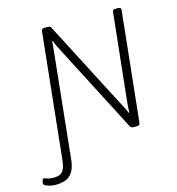

<svg xmlns="http://www.w3.org/2000/svg" viewBox="-196 -813 1045 1135"><g transform="rotate(-15 326.0 -245.0)"><path d="M6 212Q-10 212 -26.5 208.5Q-43 205 -55 199Q-67 193 -67 186Q-67 183 -66.5 178Q-66 173 -64.5 168.5Q-63 164 -61 160.5Q-59 157 -56 157Q-49 157 -34.5 162.5Q-20 168 7 168Q42 168 58.5 149Q75 130 80 84L161 -688Q162 -696 167 -699Q172 -702 184 -702H196Q203 -702 208 -701Q213 -700 216.5 -697Q220 -694 222 -688L496 -159Q503 -146 509 -134.5Q515 -123 520.5 -112Q526 -101 531 -88L535 -89Q535 -106 536.5 -121.5Q538 -137 540 -161L596 -688Q597 -696 602 -699Q607 -702 619 -702H627Q650 -702 648 -688L577 -12Q576 -5 570.5 -1.5Q565 2 553 2H542Q535 2 530 1Q525 0 522 -3Q519 -6 516 -10L239 -546Q229 -564 221.5 -580Q214 -596 207 -614L203 -613Q203 -596 201 -580Q199 -564 197 -542L132 84Q128 130 113.5 158Q99 186 72.5 199Q46 212 6 212Z"/></g></svg>

Font: Asap ExtraLight
Style: Italic
Weight: 250
Italic angle: -6°
Version: Version 3.001